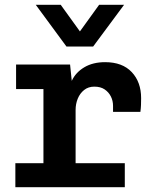

<svg xmlns="http://www.w3.org/2000/svg" viewBox="-20 -780 640 800"><path d="M161 0V-409H47V-511H272L279 -443Q295 -478 331 -499.5Q367 -521 418 -521Q490 -521 529 -479.5Q568 -438 568 -371Q568 -357 567.5 -343Q567 -329 565 -314H451V-339Q451 -360 442 -378Q433 -396 416 -407.5Q399 -419 373 -419Q348 -419 330.5 -405Q313 -391 304 -369Q295 -347 295 -322V0ZM44 0V-100H500V0ZM497 -760 368 -586H257L129 -760H233L347 -602H279L393 -760Z"/></svg>

Font: Chivo Mono SemiBold
Style: Regular
Weight: 600
Monospace: yes
Designer: Hector Gatti
Foundry: Omnibus-Type
Version: Version 1.008